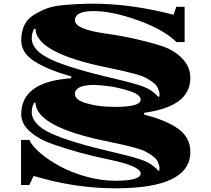

<svg xmlns="http://www.w3.org/2000/svg" viewBox="-20 -821 1145 1040"><path d="M1011 -398Q1011 -244 761 -210V-200Q875 -172 943 -125Q1011 -78 1011 2Q1011 199 605 199Q386 199 162 132L139 181H94V-63H139Q152 -32 196 6Q240 44 301.5 78Q363 112 444.5 135Q526 158 604 158Q742 158 742 119Q742 79 574 44Q408 10 263 -41Q191 -66 143 -108Q95 -150 95 -202Q95 -379 366 -397V-407Q241 -442 168 -488Q95 -534 95 -602Q95 -699 164 -741Q199 -762 233 -775Q267 -788 320 -793Q404 -801 485 -801Q690 -801 920 -741Q921 -746 935 -784H980V-593H936Q865 -662 726 -711.5Q587 -761 486.5 -761Q386 -761 386 -711Q386 -663 548 -640Q708 -618 849 -574Q918 -553 964.5 -507Q1011 -461 1011 -398ZM152 -214Q152 -147 257 -98.5Q362 -50 604 6Q712 31 758.5 49Q805 67 839 105Q839 104 841.5 103Q844 102 844 89Q844 76 835.5 57Q827 38 806.5 23.5Q786 9 766.5 -1Q747 -11 711.5 -20.5Q676 -30 650 -36Q624 -42 578.5 -51.5Q533 -61 506 -67Q176 -143 172 -265H165Q152 -242 152 -214ZM152 -614Q152 -547 257 -498.5Q362 -450 604 -394Q712 -369 758.5 -351Q805 -333 839 -295Q839 -296 841.5 -297Q844 -298 844 -311Q844 -324 835.5 -343Q827 -362 806.5 -376.5Q786 -391 766.5 -401Q747 -411 711.5 -420.5Q676 -430 650 -436Q624 -442 578.5 -451.5Q533 -461 506 -467Q176 -543 172 -665H165Q152 -642 152 -614ZM742 -281Q742 -309 680.5 -328.5Q619 -348 566 -354.5Q513 -361 490 -361Q386 -361 386 -311Q386 -283 435 -266Q504 -242 604 -242Q742 -242 742 -281Z"/></svg>

Font: Diplomata SC
Style: Regular
Weight: 400
Width: 7
Designer: Eduardo Rodriguez Tunni
Foundry: Eduardo Rodriguez Tunni
Version: Version 1.001